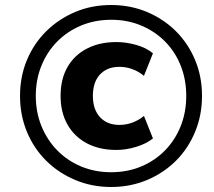

<svg xmlns="http://www.w3.org/2000/svg" viewBox="-20 -736 856 767"><path d="M424 11Q347 11 280.5 -17Q214 -45 164.5 -94Q115 -143 87.5 -209.5Q60 -276 60 -353Q60 -430 87.5 -496Q115 -562 164.5 -611Q214 -660 280 -688Q346 -716 424 -716Q501 -716 567.5 -688Q634 -660 683 -611Q732 -562 759.5 -496Q787 -430 787 -353Q787 -276 759.5 -209.5Q732 -143 683 -94Q634 -45 567.5 -17Q501 11 424 11ZM445 -137Q377 -137 327 -163.5Q277 -190 249.5 -238.5Q222 -287 222 -353Q222 -420 249.5 -468Q277 -516 327.5 -542Q378 -568 445 -568Q484 -568 524.5 -556.5Q565 -545 591 -523L555 -433Q535 -450 509.5 -459.5Q484 -469 457 -469Q408 -469 379.5 -438.5Q351 -408 351 -353Q351 -299 379.5 -268Q408 -237 457 -237Q484 -237 509.5 -246.5Q535 -256 555 -273L591 -183Q565 -162 524.5 -149.5Q484 -137 445 -137ZM424 -48Q489 -48 544 -71Q599 -94 639.5 -135.5Q680 -177 702 -232.5Q724 -288 724 -353Q724 -418 702 -473.5Q680 -529 639.5 -570Q599 -611 544 -634Q489 -657 425 -657Q359 -657 304 -634Q249 -611 208.5 -570Q168 -529 145.5 -473.5Q123 -418 123 -353Q123 -288 145.5 -232.5Q168 -177 208.5 -135.5Q249 -94 304 -71Q359 -48 424 -48Z"/></svg>

Font: Nunito Sans 7pt ExtraBold
Style: Italic
Weight: 800
Italic angle: -9°
Designer: Vernon Adams
Foundry: Vernon Adams
Version: Version 3.101;gftools[0.9.27]